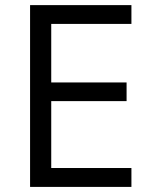

<svg xmlns="http://www.w3.org/2000/svg" viewBox="-20 -734 596 754"><path d="M496.1 0H98.1V-713.9H496.1V-640.1H181.2V-410.2H477.1V-336.9H181.2V-74.2H496.1Z"/></svg>

Font: f0_58959 
Style: Regular
Weight: 400
Foundry: Ascender Corporation
Version: Version 1.10